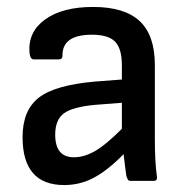

<svg xmlns="http://www.w3.org/2000/svg" viewBox="-20 -521 537 553"><path d="M165 12Q45 12 45 -126Q45 -203 91.5 -239.5Q138 -276 253 -286L331 -292V-333Q331 -381 311.5 -401Q292 -421 245 -421Q159 -421 160 -361Q160 -350 150 -350H77Q67 -350 65 -369Q60 -429 110 -465Q160 -501 248 -501Q339 -501 382.5 -460Q426 -419 426 -334V-122Q426 -87 427.5 -60Q429 -33 432 -12Q434 0 422 0H357Q350 0 348 -4Q346 -8 344 -14Q343 -21 340.5 -39.5Q338 -58 336 -77Q291 -31 251 -9.5Q211 12 165 12ZM139 -133Q139 -68 193 -68Q222 -68 253 -85.5Q284 -103 331 -150V-225L254 -219Q189 -213 164 -194.5Q139 -176 139 -133Z"/></svg>

Font: Sofia Sans Medium
Style: Regular
Weight: 500
Designer: Botio Nikoltchev, Ani Petrova
Foundry: lettersoup
Version: Version 4.101; ttfautohint (v1.8.4.7-5d5b)